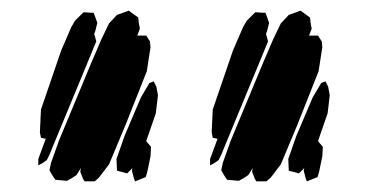

<svg xmlns="http://www.w3.org/2000/svg" viewBox="-20 -587 686 361"><path d="M579 -453 539 -352 508 -278 489 -253 481 -246H467H462L459 -251L454 -264L455 -271L447 -258L438 -252L429 -247L418 -248L407 -249L401 -258L396 -267L399 -281L414 -323L473 -465L494 -514L508 -543L523 -559L537 -564L545 -567L556 -559L563 -554L564 -544L566 -533L561 -520H578L585 -509L586 -498ZM472 -480 405 -318 396 -296 391 -286 384 -281 375 -276V-288L389 -326L380 -328L378 -338L380 -381L418 -492L437 -536L444 -548L460 -564L474 -563H479L481 -558L486 -544L482 -528L480 -523L482 -517L484 -509L481 -502ZM586 -293 580 -264 577 -254 557 -246 555 -251 551 -266 552 -271 542 -261 531 -264 523 -266 522 -288 537 -331 568 -404 584 -431 592 -434 597 -424 600 -408 596 -374 578 -322 580 -319 587 -311ZM256 -453 216 -352 185 -278 166 -253 158 -246H144H139L136 -251L131 -264L132 -271L124 -258L115 -252L106 -247L95 -248L84 -249L78 -258L73 -267L76 -281L91 -323L150 -465L171 -514L185 -543L200 -559L214 -564L222 -567L233 -559L240 -554L241 -544L243 -533L238 -520H255L262 -509L263 -498ZM149 -480 82 -318 73 -296 68 -286 61 -281 52 -276V-288L66 -326L57 -328L55 -338L57 -381L95 -492L114 -536L121 -548L137 -564L151 -563H156L158 -558L163 -544L159 -528L157 -523L159 -517L161 -509L158 -502ZM263 -293 257 -264 254 -254 234 -246 232 -251 228 -266 229 -271 219 -261 208 -264 200 -266 199 -288 214 -331 245 -404 261 -431 269 -434 274 -424 277 -408 273 -374 255 -322 257 -319 264 -311Z"/></svg>

Font: Rubik Marker Hatch
Style: Regular
Weight: 400
Designer: Hubert and Fischer, NaN
Foundry: Hubert & Fischer, NaN
Version: Version 2.200